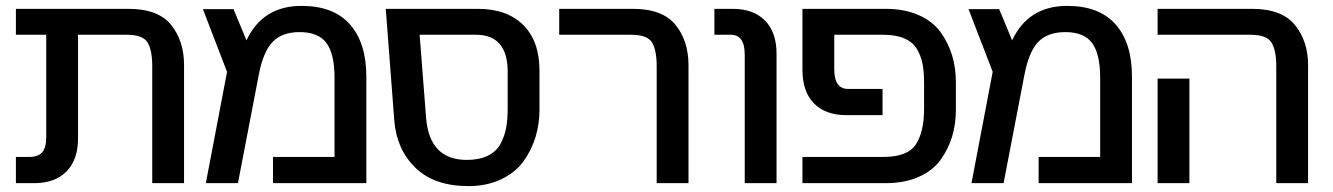

<svg xmlns="http://www.w3.org/2000/svg" viewBox="-20 -622 4528 652"><path d="M605 -401V0H497V-397Q497 -452 481 -478Q465 -504 410 -504H245V-152Q245 -80 206 -40Q167 0 96 0H34V-89H79Q109 -89 123 -104.5Q137 -120 137 -156V-504H34V-592H416Q517 -592 561 -537.5Q605 -483 605 -401Z M679 0 751 -378 669 -591H773L817 -485Q872 -602 1004 -602Q1113 -602 1168.5 -539Q1224 -476 1224 -362V0H907V-89H1116V-358Q1116 -439 1088.5 -476Q1061 -513 998 -513Q938 -513 906 -480Q874 -447 859 -369L788 0Z M1812 -249Q1812 -201 1798.5 -156.5Q1785 -112 1757.5 -74Q1730 -36 1681.5 -13Q1633 10 1571 10Q1455 10 1391 -52Q1327 -114 1319 -212L1290 -592H1602Q1702 -592 1757 -537Q1812 -482 1812 -382ZM1405 -504 1427 -221Q1439 -79 1565 -79Q1607 -79 1636 -93Q1665 -107 1679 -132.5Q1693 -158 1698.5 -186.5Q1704 -215 1704 -253V-378Q1704 -504 1596 -504Z M2318 -401V0H2210V-397Q2210 -452 2194 -478Q2178 -504 2123 -504H1879V-592H2129Q2230 -592 2274 -537.5Q2318 -483 2318 -401Z M2617 -440V0H2509V-436Q2509 -504 2462 -504H2406V-592H2468Q2539 -592 2578 -552Q2617 -512 2617 -440Z M3226 -249Q3226 -200 3213 -157.5Q3200 -115 3173.5 -78.5Q3147 -42 3099 -21Q3051 0 2987 0H2705V-89H2979Q3062 -89 3090 -131.5Q3118 -174 3118 -253V-339Q3118 -377 3113 -404Q3108 -431 3094 -455Q3080 -479 3051 -491.5Q3022 -504 2979 -504H2813V-387Q2813 -320 2860 -320H2977V-231H2854Q2783 -231 2744 -271Q2705 -311 2705 -384V-592H2987Q3051 -592 3099 -571Q3147 -550 3173.5 -513.5Q3200 -477 3213 -434.5Q3226 -392 3226 -343Z M3279 0 3351 -378 3269 -591H3373L3417 -485Q3472 -602 3604 -602Q3713 -602 3768.5 -539Q3824 -476 3824 -362V0H3507V-89H3716V-358Q3716 -439 3688.5 -476Q3661 -513 3598 -513Q3538 -513 3506 -480Q3474 -447 3459 -369L3388 0Z M4422 -401V0H4314V-397Q4314 -452 4297.5 -478Q4281 -504 4226 -504H3911V-592H4232Q4333 -592 4377.5 -537Q4422 -482 4422 -401ZM3911 0V-355H4019V0Z"/></svg>

Font: LT Superior Semi-bold
Style: Regular
Weight: 600
Designer: Daniel Lyons
Foundry: LyonsType
Version: Version 1.0